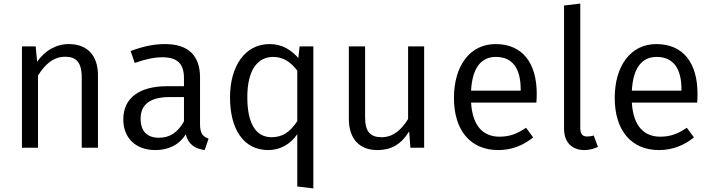

<svg xmlns="http://www.w3.org/2000/svg" viewBox="-20 -828 3986 1076"><path d="M366 -581C291 -581 229 -541 188 -482L180 -568H103V0H193V-405C233 -468 279 -510 346 -510C404 -510 438 -482 438 -394V0H529V-407C529 -515 471 -581 366 -581Z M1101 -131V-394C1101 -512 1040 -581 905 -581C842 -581 781 -568 712 -542L735 -475C793 -496 845 -507 889 -507C971 -507 1011 -474 1011 -390V-345H918C762 -345 671 -280 671 -159C671 -57 738 13 851 13C922 13 982 -14 1021 -75C1036 -18 1072 5 1127 13L1149 -51C1119 -62 1101 -78 1101 -131ZM871 -56C803 -56 768 -94 768 -163C768 -244 824 -284 930 -284H1011V-148C977 -87 933 -56 871 -56Z M1659 -568 1652 -503C1614 -545 1565 -581 1491 -581C1352 -581 1269 -456 1269 -282C1269 -104 1345 13 1483 13C1553 13 1609 -22 1646 -76V217L1736 228V-568ZM1502 -59C1416 -59 1366 -132 1366 -283C1366 -434 1422 -509 1511 -509C1570 -509 1611 -478 1646 -432V-149C1608 -92 1567 -59 1502 -59Z M2357 -568H2267V-161C2231 -102 2184 -59 2119 -59C2055 -59 2026 -90 2026 -171V-568H1935V-161C1935 -50 1995 13 2094 13C2177 13 2231 -23 2273 -92L2280 0H2357Z M2988 -302C2988 -474 2909 -581 2757 -581C2612 -581 2524 -457 2524 -279C2524 -98 2616 13 2772 13C2850 13 2913 -14 2968 -58L2928 -112C2878 -78 2836 -62 2779 -62C2693 -62 2628 -116 2620 -253H2986C2987 -265 2988 -283 2988 -302ZM2898 -320H2620C2627 -453 2680 -509 2759 -509C2853 -509 2898 -443 2898 -328Z M3256 13C3284 13 3311 5 3331 -5L3307 -69C3297 -65 3284 -63 3270 -63C3243 -63 3232 -79 3232 -110V-808L3141 -797V-108C3141 -29 3186 13 3256 13Z M3889 -302C3889 -474 3810 -581 3658 -581C3513 -581 3425 -457 3425 -279C3425 -98 3517 13 3673 13C3751 13 3814 -14 3869 -58L3829 -112C3779 -78 3737 -62 3680 -62C3594 -62 3529 -116 3521 -253H3887C3888 -265 3889 -283 3889 -302ZM3799 -320H3521C3528 -453 3581 -509 3660 -509C3754 -509 3799 -443 3799 -328Z"/></svg>

Font: Glow Sans SC Normal Book
Style: Regular
Weight: 500
Designer: Ryoko NISHIZUKA (kana, bopomofo & ideographs); Paul D. Hunt (Latin, Greek & Cyrillic); Sandoll Communications, Soo-young
Version: Version 0.93